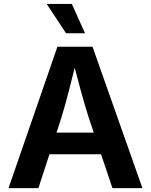

<svg xmlns="http://www.w3.org/2000/svg" viewBox="-20 -968 777 988"><path d="M23.9 0 275.4 -727.5H456.1L712.9 0H558.6L436 -364.3Q416 -427.7 394.8 -505.1Q373.5 -582.5 349.1 -677.2H378.9Q355.5 -582 335.4 -504.2Q315.4 -426.3 296.4 -364.3L177.7 0ZM175.8 -174.3V-285.6H561.5V-174.3ZM319.8 -796.9 220.2 -947.8H349.6L417.5 -796.9Z"/></svg>

Font: Inter Cardless
Style: Bold
Weight: 700
Designer: Rasmus Andersson
Foundry: rsms
Version: Version 4.001;git-9221beed3